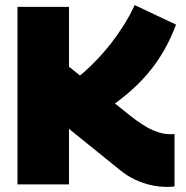

<svg xmlns="http://www.w3.org/2000/svg" viewBox="-20 -727 734 757"><path d="M640 10Q608 10 576 3Q544 -4 512 -19Q480 -34 450 -59L252 -219V0H49V-700H252V-464L492 -272Q520 -250 542.5 -235.5Q565 -221 584 -213Q603 -205 619 -201.5Q635 -198 650 -198Q655 -198 660 -198Q665 -198 668 -199V8Q661 9 654 9.5Q647 10 640 10ZM386 -287 255 -399Q282 -417 309.5 -441Q337 -465 364.5 -494Q392 -523 418.5 -557Q445 -591 468.5 -628.5Q492 -666 511 -707L674 -630Q654 -576 626.5 -528Q599 -480 563 -437.5Q527 -395 482.5 -357.5Q438 -320 386 -287Z"/></svg>

Font: Georama ExtraCondensed Thin ExtraBold
Style: Regular
Weight: 800
Version: Version 1.001